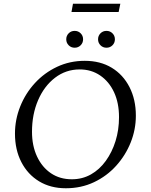

<svg xmlns="http://www.w3.org/2000/svg" viewBox="-20 -996 806 1026"><path d="M332 10Q250 10 189 -27Q128 -64 94 -130Q60 -196 60 -282Q60 -357 88 -427Q116 -497 166.5 -552Q217 -607 285 -639Q353 -671 433 -671Q516 -671 577 -634Q638 -597 672 -530.5Q706 -464 706 -378Q706 -304 678.5 -235Q651 -166 601 -110.5Q551 -55 482.5 -22.5Q414 10 332 10ZM364 -38Q420 -38 466 -64Q512 -90 545.5 -136.5Q579 -183 597.5 -242.5Q616 -302 616 -370Q616 -446 589.5 -503Q563 -560 515.5 -592.5Q468 -625 406 -625Q332 -625 274 -580.5Q216 -536 183.5 -460.5Q151 -385 151 -292Q151 -217 178 -159.5Q205 -102 252.5 -70Q300 -38 364 -38ZM362 -932 370 -976H623L614 -932ZM379 -741Q360 -741 347 -754Q334 -767 334 -786Q334 -805 347 -818Q360 -831 379 -831Q398 -831 411 -818Q424 -805 424 -786Q424 -767 411 -754Q398 -741 379 -741ZM549 -741Q530 -741 517 -754Q504 -767 504 -786Q504 -805 517 -818Q530 -831 549 -831Q568 -831 581 -818Q594 -805 594 -786Q594 -767 581 -754Q568 -741 549 -741Z"/></svg>

Font: Spectral SC
Style: Italic
Weight: 400
Italic angle: -10°
Designer: Jean-Baptiste Levee
Foundry: Production Type
Version: Version 2.001